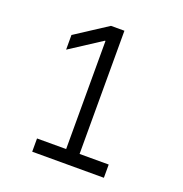

<svg xmlns="http://www.w3.org/2000/svg" viewBox="-122 -778 844 886"><g transform="rotate(20 300.0 -335.0)"><path d="M131 0H483V-65H340V-670H274L117 -568V-496L271 -596H274V-65H131Z"/></g></svg>

Font: LT Wave Mono Light
Style: Regular
Weight: 300
Designer: Daniel Lyons
Version: Version 2.5 (Glyphs App)